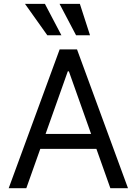

<svg xmlns="http://www.w3.org/2000/svg" viewBox="-20 -986 716 1006"><path d="M117.9 0H25.6L292.6 -727.3H383.5L650.6 0H558.2L485.1 -206H191.1ZM218.8 -284.1H457.4L340.9 -612.2H335.2ZM378.6 -801.1 291.9 -965.9H398.4L451.7 -801.1ZM228 -801.1 110.8 -965.9H215.2L301.8 -801.1Z"/></svg>

Font: Inter Alia
Style: Regular
Weight: 400
Designer: Rasmus Andersson (Latin, Greek, Cyrillic etc.) and Evan from Shavian.info (Shavian, old style figures)
Foundry: Shavian.info
Version: Version 0.001;git-37ab20767